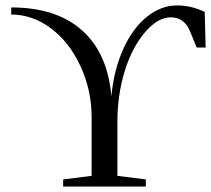

<svg xmlns="http://www.w3.org/2000/svg" viewBox="-20 -682 772 702"><path d="M627.4 -662.1Q680.7 -662.1 728.5 -638.2L731.9 -508.3H699.2L674.8 -567.4Q653.8 -618.7 604 -618.7Q557.6 -618.7 510.7 -564.7Q463.9 -510.7 436.5 -423.6Q409.2 -336.4 409.2 -234.4V-39.1L513.2 -25.9V0H210.9V-25.9L314.9 -39.1V-254.9Q314.9 -352.1 274.2 -440.2Q233.4 -528.3 166 -578.6Q98.6 -628.9 21 -628.9V-654.8Q186 -654.8 280 -571Q374 -487.3 387.2 -329.6Q396 -425.3 430.2 -501.7Q464.4 -578.1 516.4 -620.1Q568.4 -662.1 627.4 -662.1Z"/></svg>

Font: Times New Roman
Style: Regular
Weight: 400
Designer: Steve Matteson
Foundry: Ascender Corporation
Version: Version 2.00.3